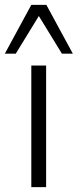

<svg xmlns="http://www.w3.org/2000/svg" viewBox="-46 -771 320 791"><path d="M0 0ZM83 0V-501H144V0ZM-26 -550 83 -751H145L254 -550H209L114 -705L19 -550Z"/></svg>

Font: Winston Light
Style: Regular
Weight: 300
Designer: Original fonts by Vernon Adams / Changes by Cristiano Sobral
Foundry: Original fonts by Vernon Adams / Changes by Cristiano Sobral
Version: Version 2.503;July 17, 2020;FontCreator 13.0.0.2655 64-bit